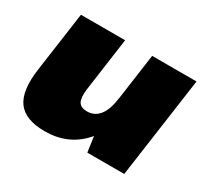

<svg xmlns="http://www.w3.org/2000/svg" viewBox="-118 -709 951 892"><g transform="rotate(30 358.0 -263.5)"><path d="M280 -253Q274 -206 286 -185.5Q298 -165 331 -165Q372 -165 397 -197Q422 -229 430 -292L516 -377L508 -319Q486 -158 408.5 -72.5Q331 13 207 13Q102 13 61.5 -43Q21 -99 38 -220L83 -540H320ZM627 0H429L409 -139L465 -540H703Z"/></g></svg>

Font: Pathway Extreme SemiCondensed Black
Style: Italic
Weight: 900
Width: 4
Italic angle: -8°
Version: Version 1.001;gftools[0.9.26]